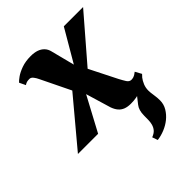

<svg xmlns="http://www.w3.org/2000/svg" viewBox="-266 -672 1039 1039"><g transform="rotate(-45 254.0 -152.0)"><path d="M322 252 311 220.5Q333 212 343.5 199.5Q354 187 358.5 170Q362 157 362.5 141Q363 125 363 106.5Q363 65 382 41.5Q401 18 417 -3L503.5 -49.5Q490 -32 482.5 -13Q475 6 475 26.5Q475 42 478.8 64.8Q482.5 87.5 482.5 109Q482.5 138.5 467.5 163.5Q452.5 188.5 429 207.5Q406.5 225.5 378.5 237Q350.5 248.5 322 252ZM358 10.5Q334 10.5 316.2 3.8Q298.5 -3 286.5 -17Q274.5 -31 266.5 -53L204.5 -260.5L251 -249.5L117.5 0H-37L222 -309.5L208.5 -214.5L102 -433.5Q95 -449 85.5 -461Q76 -473 64.5 -473Q52 -473 44.2 -470.8Q36.5 -468.5 27.5 -462.5L10.5 -498Q17 -506 36.2 -519.8Q55.5 -533.5 86 -544.5Q116.5 -555.5 157 -555.5Q183.5 -555.5 203.2 -548.8Q223 -542 236.2 -528.2Q249.5 -514.5 254.5 -493.5L304 -300L260 -307.5L397.5 -542.5H545L287 -243.5L301 -339L405.5 -131.5Q416.5 -110.5 426.5 -94.8Q436.5 -79 452 -79Q460 -79 469.2 -81.8Q478.5 -84.5 495 -97.5L515 -61Q507 -51 487.2 -33.8Q467.5 -16.5 435.5 -3Q403.5 10.5 358 10.5Z"/></g></svg>

Font: Merriweather 48pt Black
Style: Italic
Weight: 900
Italic angle: -7.8°
Version: Version 2.101